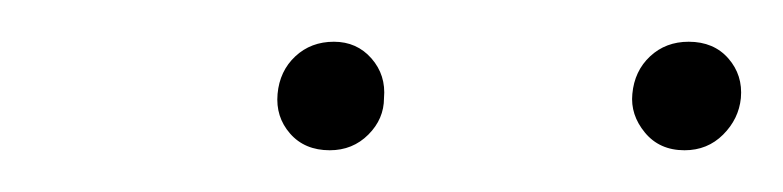

<svg xmlns="http://www.w3.org/2000/svg" viewBox="-20 -605 375 92"><path d="M138 -533Q126 -533 119 -541Q112 -549 113 -560Q114 -571 121.5 -578Q129 -585 140 -585Q151 -585 158 -577Q165 -569 164 -558Q164 -548 156.5 -540.5Q149 -533 138 -533ZM308 -533Q296 -533 289 -541.5Q282 -550 283 -560Q284 -571 291.5 -578Q299 -585 310 -585Q322 -585 329 -577Q336 -569 335 -558Q334 -548 326.5 -540.5Q319 -533 308 -533Z"/></svg>

Font: Ysabeau Infant Thin
Style: Italic
Weight: 250
Italic angle: -12°
Designer: Christian Thalmann (Catharsis Fonts)
Version: Version 2.001;gftools[0.9.30]; featfreeze: ss01,ss02,lnum